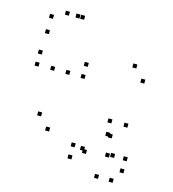

<svg xmlns="http://www.w3.org/2000/svg" viewBox="-111 -832 842 934"><g transform="rotate(15 310.0 -365.0)"><path d="M55.1 -608.1V-628.1H35.1V-608.1ZM179 -720V-740H159V-720ZM125.9 -720V-740H105.9V-720ZM55.1 -685.3V-705.3H35.1V-685.3ZM202.4 -720V-740H182.4V-720ZM125.9 -720V-740H105.9V-720ZM125.9 -442.5V-462.5H105.9V-442.5ZM202.4 -442.5V-462.5H182.4V-442.5ZM279 -442.5V-462.5H259V-442.5ZM279 -503.3V-523.3H259V-503.3ZM47.5 -503.3V-523.3H27.5V-503.3ZM47.5 -442.5V-462.5H27.5V-442.5ZM122.2 -212V-232H102.2V-212ZM178.7 -150.9V-170.9H158.7V-150.9ZM565.7 -495.8V-515.8H545.7V-495.8ZM509.2 -556.9V-576.9H489.2V-556.9ZM541.8 -267.5V-287.5H521.8V-267.5ZM461.2 -267.5V-287.5H441.2V-267.5ZM318.7 -108.8V-128.8H298.7V-108.8ZM318.7 -48V-68H298.7V-48ZM580.8 -48V-68H560.8V-48ZM580.8 -108.8V-128.8H560.8V-108.8ZM517.2 -108.8V-128.8H497.2V-108.8ZM492.6 -103.8V-123.8H472.6V-103.8ZM366.8 -103.8V-123.8H346.8V-103.8ZM380 -91.8V-111.8H360V-91.8ZM481.6 -197.4V-217.4H461.6V-197.4ZM468 -201.9V-221.9H448V-201.9ZM468 10V-10H448V10ZM541.8 10V-10H521.8V10Z"/></g></svg>

Font: Monaspace Neon Dots Var
Style: Regular
Weight: 400
Designer: Riley Cran and the Lettermatic Team
Version: Version 1.100 (Monaspace Neon Dots)